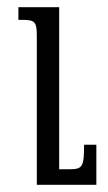

<svg xmlns="http://www.w3.org/2000/svg" viewBox="-20 -512 298 532"><path d="M247 -111H213C213 -48 208 -43 171 -43H144V-492H31V-457H40C77 -457 82 -452 82 -412V0H247Z"/></svg>

Font: Noto Serif Armenian ExtraCondensed
Style: Regular
Weight: 400
Width: 2
Designer: Monotype Design Team
Foundry: Monotype Imaging Inc.
Version: Version 2.008